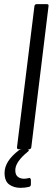

<svg xmlns="http://www.w3.org/2000/svg" viewBox="-20 -720 268 926"><path d="M62 -10 146 -690Q146 -694 149 -697Q152 -700 156 -700H206Q216 -700 214 -690L131 -10Q129 0 120 0H70Q66 0 63.5 -3Q61 -6 62 -10ZM121 181Q101 186 80 186Q46 186 24 169.5Q2 153 2 114Q2 57 72 4Q79 0 85 0H112Q119 0 119 5Q119 8 114 12Q85 35 68.5 59Q52 83 54 106Q55 124 66.5 133Q78 142 96 142Q106 142 118 139L121 138Q127 138 129 147V169Q129 178 121 181Z"/></svg>

Font: Barlow
Style: Italic
Weight: 400
Italic angle: -7°
Designer: Jeremy Tribby
Foundry: Tribby Type
Version: Version 1.408